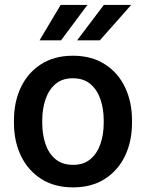

<svg xmlns="http://www.w3.org/2000/svg" viewBox="-20 -770 607 799"><path d="M38.1 -258.3V-269.5Q38.1 -346.2 67.1 -407Q96.2 -467.8 151.1 -502.9Q206.1 -538.1 283.2 -538.1Q360.8 -538.1 416 -502.9Q471.2 -467.8 500.2 -407Q529.3 -346.2 529.3 -269.5V-258.3Q529.3 -181.6 500.2 -121.1Q471.2 -60.5 416.3 -25.4Q361.3 9.8 284.2 9.8Q206.5 9.8 151.6 -25.4Q96.7 -60.5 67.4 -121.1Q38.1 -181.6 38.1 -258.3ZM155.8 -269.5V-258.3Q155.8 -210.4 169.2 -170.9Q182.6 -131.3 210.9 -107.7Q239.3 -84 284.2 -84Q328.1 -84 356.2 -107.7Q384.3 -131.3 397.9 -170.9Q411.6 -210.4 411.6 -258.3V-269.5Q411.6 -316.4 398.2 -356.2Q384.8 -396 356.4 -420.2Q328.1 -444.3 283.2 -444.3Q238.8 -444.3 210.7 -420.2Q182.6 -396 169.2 -356.2Q155.8 -316.4 155.8 -269.5ZM300.8 -602.1 412.1 -749.5H525.9L395.5 -602.1ZM144.5 -602.1 232.4 -749.5H343.8L233.9 -602.1Z"/></svg>

Font: Vazirmatn RD UI Medium
Style: Regular
Weight: 500
Designer: Saber Rastikerdar
Foundry: Saber Rastikerdar
Version: Version 33.003